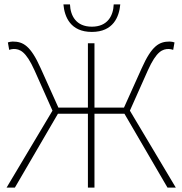

<svg xmlns="http://www.w3.org/2000/svg" viewBox="-20 -858 834 878"><path d="M10 0H48L245 -338H382V0H412V-338H549L746 0H784L574 -352L656 -536C696 -625 724 -634 752 -634C758 -634 766 -632 772 -630L778 -664C772 -666 764 -668 756 -668C708 -668 674 -649 628 -546L547 -366H412V-660H382V-366H247L166 -546C120 -649 86 -668 38 -668C30 -668 22 -666 16 -664L22 -630C28 -632 36 -634 42 -634C70 -634 98 -625 138 -536L220 -352ZM400 -712C498 -712 525 -781 530 -838H500C498 -786 472 -736 400 -736C328 -736 302 -786 300 -838H270C275 -781 302 -712 400 -712Z"/></svg>

Font: Source Sans Pro ExtraLight
Style: Regular
Weight: 200
Designer: Paul D. Hunt
Foundry: Adobe Systems Incorporated
Version: Version 3.006;hotconv 1.0.111;makeotfexe 2.5.65597